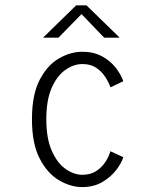

<svg xmlns="http://www.w3.org/2000/svg" viewBox="-20 -712 590 742"><path d="M298 11Q252.5 11 207.8 -15.5Q163 -42 133.2 -99.5Q103.5 -157 103.5 -251Q103.5 -346 133.2 -403.2Q163 -460.5 207.8 -486.2Q252.5 -512 298 -512Q341 -512 373 -495Q405 -478 426 -451.8Q447 -425.5 456.5 -398L407 -374.5Q399.5 -395.5 385.5 -416.5Q371.5 -437.5 350.2 -451Q329 -464.5 298.5 -464.5Q265.5 -464.5 233.2 -442.2Q201 -420 180 -373Q159 -326 159 -251Q159 -177 180 -129.5Q201 -82 233.2 -59.2Q265.5 -36.5 298.5 -36.5Q330 -36.5 352.2 -51.2Q374.5 -66 388 -87.2Q401.5 -108.5 406.5 -127.5L456.5 -104.5Q449.5 -81.5 428.8 -54.5Q408 -27.5 375 -8.2Q342 11 298 11ZM146.5 -566.5 274.5 -691.5H314L442.5 -566.5H382.5L295 -657.5L206 -566.5Z"/></svg>

Font: Trispace SemiCondensed ExtraLight
Style: Regular
Weight: 200
Width: 4
Designer: Tyler Finck
Foundry: Etcetera Type Company
Version: Version 1.210; ttfautohint (v1.8.3)